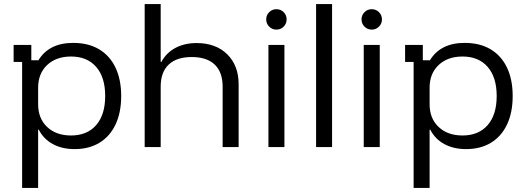

<svg xmlns="http://www.w3.org/2000/svg" viewBox="-20 -720 2573 940"><path d="M88.3 200V-416.7H46.7V-500H133.3V-425H168.3Q193.3 -466.7 235.8 -488.3Q278.3 -510 338.3 -510Q412.5 -510 465 -478.8Q517.5 -447.5 545.4 -389.2Q573.3 -330.8 573.3 -250Q573.3 -169.2 545.8 -110.8Q518.3 -52.5 467.1 -21.2Q415.8 10 345 10Q284.2 10 238.8 -14.6Q193.3 -39.2 170 -85H166.7V200ZM327.5 -56.7Q406.7 -56.7 450.8 -107.5Q495 -158.3 495 -250Q495 -341.7 450.8 -392.5Q406.7 -443.3 327.5 -443.3Q255 -443.3 210.8 -401.7Q166.7 -360 166.7 -290.8V-209.2Q166.7 -140 210.8 -98.3Q255 -56.7 327.5 -56.7Z M688.3 0V-700H766.7V-416.7H770Q794.2 -461.7 838.8 -485.4Q883.3 -509.2 942.5 -509.2Q1036.7 -509.2 1092.5 -454.2Q1148.3 -399.2 1148.3 -307.5V0H1070V-295.8Q1070 -366.7 1031.2 -403.8Q992.5 -440.8 918.3 -440.8Q845 -440.8 805.8 -403.8Q766.7 -366.7 766.7 -295.8V0Z M1294.2 0V-500H1372.5V0ZM1333.3 -575Q1312.5 -575 1297.9 -589.6Q1283.3 -604.2 1283.3 -625Q1283.3 -645.8 1297.9 -660.4Q1312.5 -675 1333.3 -675Q1354.2 -675 1368.8 -660.4Q1383.3 -645.8 1383.3 -625Q1383.3 -604.2 1368.8 -589.6Q1354.2 -575 1333.3 -575Z M1527.5 0V-700H1605.8V0Z M1760.8 0V-500H1839.2V0ZM1800 -575Q1779.2 -575 1764.6 -589.6Q1750 -604.2 1750 -625Q1750 -645.8 1764.6 -660.4Q1779.2 -675 1800 -675Q1820.8 -675 1835.4 -660.4Q1850 -645.8 1850 -625Q1850 -604.2 1835.4 -589.6Q1820.8 -575 1800 -575Z M2005 200V-416.7H1963.3V-500H2050V-425H2085Q2110 -466.7 2152.5 -488.3Q2195 -510 2255 -510Q2329.2 -510 2381.7 -478.8Q2434.2 -447.5 2462.1 -389.2Q2490 -330.8 2490 -250Q2490 -169.2 2462.5 -110.8Q2435 -52.5 2383.8 -21.2Q2332.5 10 2261.7 10Q2200.8 10 2155.4 -14.6Q2110 -39.2 2086.7 -85H2083.3V200ZM2244.2 -56.7Q2323.3 -56.7 2367.5 -107.5Q2411.7 -158.3 2411.7 -250Q2411.7 -341.7 2367.5 -392.5Q2323.3 -443.3 2244.2 -443.3Q2171.7 -443.3 2127.5 -401.7Q2083.3 -360 2083.3 -290.8V-209.2Q2083.3 -140 2127.5 -98.3Q2171.7 -56.7 2244.2 -56.7Z"/></svg>

Font: Funnel Display Light
Style: Regular
Weight: 300
Designer: NORD ID, Kristian Moeller
Foundry: Dicotype
Version: Version 1.000